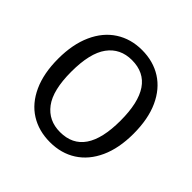

<svg xmlns="http://www.w3.org/2000/svg" viewBox="-179 -870 1050 1050"><g transform="rotate(45 346.0 -344.5)"><path d="M637 -344Q637 -232 600.5 -152Q564 -72 498.5 -30Q433 12 346 12Q259 12 193.5 -29Q128 -70 91.5 -150Q55 -230 55 -343Q55 -454 91.5 -535Q128 -616 194 -658.5Q260 -701 346 -701Q433 -701 498.5 -659.5Q564 -618 600.5 -538Q637 -458 637 -344ZM156 -343Q156 -200 206.5 -133Q257 -66 346 -66Q536 -66 536 -344Q536 -623 346 -623Q256 -623 206 -555Q156 -487 156 -343Z"/></g></svg>

Font: Fira GO
Style: Regular
Weight: 400
Designer: Carrois Corporate
Foundry: Carrois Corporate GbR
Version: Version 0.300